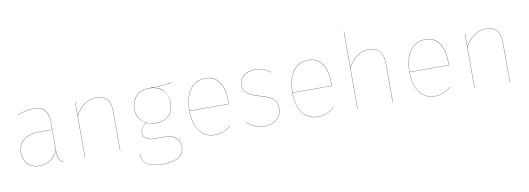

<svg xmlns="http://www.w3.org/2000/svg" viewBox="-67 -1161 4916 1785"><g transform="rotate(-10 2391.0 -269.0)"><path d="M448 7 447 9Q415 -1 404 -26Q393 -51 393 -105Q366 -48 324 -19.5Q282 9 220 9Q149 9 109.5 -33.5Q70 -76 70 -145Q70 -220 123 -262Q176 -304 269 -304H393V-372Q393 -446 360.5 -485.5Q328 -525 254 -525Q188 -525 107 -491L106 -493Q187 -527 254 -527Q329 -527 362 -487.5Q395 -448 395 -372V-110Q395 -53 406 -27.5Q417 -2 448 7ZM393 -109V-302H269Q177 -302 124.5 -260.5Q72 -219 72 -145Q72 -77 111 -35Q150 7 220 7Q283 7 324 -22Q365 -51 393 -109Z M983 -368V0H981V-368Q981 -525 849 -525Q727 -525 650 -387V0H648V-517H650V-391Q727 -527 849 -527Q983 -527 983 -368Z M1565 -542Q1507 -525 1375 -525Q1448 -515 1485 -470.5Q1522 -426 1522 -356Q1522 -279 1476 -236.5Q1430 -194 1352 -194Q1309 -194 1267 -214Q1211 -179 1211 -128Q1211 -94 1238.5 -75Q1266 -56 1320 -56H1411Q1479 -56 1517 -25Q1555 6 1555 59Q1555 192 1355 192Q1250 192 1204 162Q1158 132 1158 60H1160Q1160 132 1205.5 161Q1251 190 1355 190Q1553 190 1553 59Q1553 7 1515 -23.5Q1477 -54 1411 -54H1320Q1265 -54 1237 -73.5Q1209 -93 1209 -128Q1209 -178 1265 -215Q1225 -236 1201.5 -271Q1178 -306 1178 -357Q1178 -433 1224.5 -480Q1271 -527 1344 -527Q1448 -527 1488 -531Q1528 -535 1565 -544ZM1180 -357Q1180 -306 1205 -269.5Q1230 -233 1269.5 -214.5Q1309 -196 1352 -196Q1429 -196 1474.5 -238Q1520 -280 1520 -356Q1520 -443 1469 -484Q1418 -525 1344 -525Q1271 -525 1225.5 -478Q1180 -431 1180 -357Z M2052 -252H1682Q1682 -129 1734.5 -61Q1787 7 1876 7Q1923 7 1958 -7.5Q1993 -22 2029 -52L2030 -50Q1993 -20 1958 -5.5Q1923 9 1876 9Q1786 9 1733 -60Q1680 -129 1680 -253Q1680 -382 1732.5 -454.5Q1785 -527 1876 -527Q1964 -527 2008.5 -461.5Q2053 -396 2053 -288Q2053 -266 2052 -252ZM2051 -288Q2051 -394 2007 -459.5Q1963 -525 1876 -525Q1786 -525 1734 -453Q1682 -381 1682 -254H2050Q2051 -267 2051 -288Z M2492 -475 2491 -473Q2459 -500 2425 -512.5Q2391 -525 2344 -525Q2284 -525 2241.5 -491Q2199 -457 2199 -405Q2199 -356 2233 -328Q2267 -300 2351 -276Q2411 -259 2444 -241.5Q2477 -224 2492 -198Q2507 -172 2507 -130Q2507 -67 2462 -29Q2417 9 2347 9Q2292 9 2253.5 -8Q2215 -25 2180 -57L2181 -59Q2216 -27 2254 -10Q2292 7 2347 7Q2416 7 2460.5 -30.5Q2505 -68 2505 -130Q2505 -172 2490 -197.5Q2475 -223 2442.5 -240Q2410 -257 2350 -274Q2266 -298 2231.5 -326.5Q2197 -355 2197 -405Q2197 -458 2239.5 -492.5Q2282 -527 2344 -527Q2391 -527 2426 -514Q2461 -501 2492 -475Z M3024 -252H2654Q2654 -129 2706.5 -61Q2759 7 2848 7Q2895 7 2930 -7.5Q2965 -22 3001 -52L3002 -50Q2965 -20 2930 -5.5Q2895 9 2848 9Q2758 9 2705 -60Q2652 -129 2652 -253Q2652 -382 2704.5 -454.5Q2757 -527 2848 -527Q2936 -527 2980.5 -461.5Q3025 -396 3025 -288Q3025 -266 3024 -252ZM3023 -288Q3023 -394 2979 -459.5Q2935 -525 2848 -525Q2758 -525 2706 -453Q2654 -381 2654 -254H3022Q3023 -267 3023 -288Z M3557 -368V0H3555V-368Q3555 -443 3523 -484Q3491 -525 3423 -525Q3301 -525 3224 -387V0H3222V-730H3224V-391Q3301 -527 3423 -527Q3491 -527 3524 -485.5Q3557 -444 3557 -368Z M4129 -252H3759Q3759 -129 3811.5 -61Q3864 7 3953 7Q4000 7 4035 -7.5Q4070 -22 4106 -52L4107 -50Q4070 -20 4035 -5.5Q4000 9 3953 9Q3863 9 3810 -60Q3757 -129 3757 -253Q3757 -382 3809.5 -454.5Q3862 -527 3953 -527Q4041 -527 4085.5 -461.5Q4130 -396 4130 -288Q4130 -266 4129 -252ZM4128 -288Q4128 -394 4084 -459.5Q4040 -525 3953 -525Q3863 -525 3811 -453Q3759 -381 3759 -254H4127Q4128 -267 4128 -288Z M4662 -368V0H4660V-368Q4660 -525 4528 -525Q4406 -525 4329 -387V0H4327V-517H4329V-391Q4406 -527 4528 -527Q4662 -527 4662 -368Z"/></g></svg>

Font: FiraGO Two
Style: Regular
Weight: 100
Designer: bBox Type
Foundry: bBox Type GmbH
Version: Version 1.001